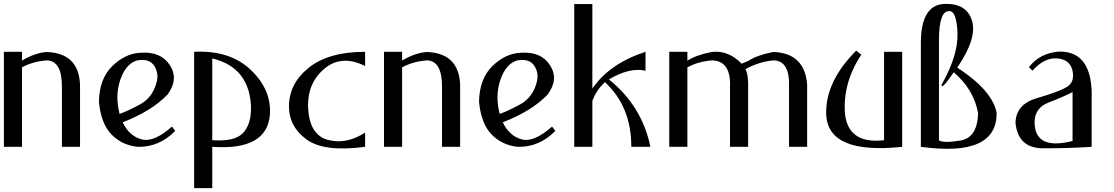

<svg xmlns="http://www.w3.org/2000/svg" viewBox="-20 -754 5723 986"><path d="M93 -443C135 -468.3 176.7 -483 218 -487C328.7 -483.7 386.3 -428 391 -320V0H298V-306C298.7 -396.7 272.7 -442.7 220 -444C171.3 -440 129 -428 93 -408V0H0V-488H93Z M557 -415C601.7 -458.3 650 -481 702 -483C771.3 -488.3 821.5 -467 852.5 -419C883.5 -371 879.3 -320.7 840 -268C785.3 -211.3 708.7 -164 610 -126C632 -79.3 664.2 -50.2 706.5 -38.5C748.8 -26.8 801 -48.7 863 -104L880 -82C824.7 -25.3 760 2 686 0C632 -6 587.3 -27.3 552 -64C516.7 -100.7 495.3 -156.3 488 -231C489.3 -310.3 512.3 -371.7 557 -415ZM772 -416C754.7 -442.7 724.3 -451.7 681 -443C643.7 -430.3 615.8 -397.2 597.5 -343.5C579.2 -289.8 578 -231.7 594 -169C621.3 -178.3 656.2 -194.5 698.5 -217.5C740.8 -240.5 769 -277 783 -327C793 -359.7 789.3 -389.3 772 -416Z M977 212V-488C1099.7 -494 1196.7 -463 1268 -395C1339.3 -327 1372 -250.3 1366 -165C1356 -41.7 1257.3 13.3 1070 0V212ZM1269 -193C1269 -261 1252.8 -317.3 1220.5 -362C1188.2 -406.7 1138 -437.3 1070 -454V-34C1145.3 -28.7 1197.2 -40.2 1225.5 -68.5C1253.8 -96.8 1268.3 -138.3 1269 -193Z M1464 -207C1464 -285.7 1498 -352.2 1566 -406.5C1634 -460.8 1730.3 -488 1855 -488V-415C1775 -455 1705.7 -450.7 1647 -402C1588.3 -353.3 1560 -287.7 1562 -205C1566 -109.7 1599.5 -53.3 1662.5 -36C1725.5 -18.7 1789.7 -31 1855 -73V0C1714.3 18.7 1614 6 1554 -38C1494 -82 1464 -138.3 1464 -207Z M2045 -443C2087 -468.3 2128.7 -483 2170 -487C2280.7 -483.7 2338.3 -428 2343 -320V0H2250V-306C2250.7 -396.7 2224.7 -442.7 2172 -444C2123.3 -440 2081 -428 2045 -408V0H1952V-488H2045Z M2509 -415C2553.7 -458.3 2602 -481 2654 -483C2723.3 -488.3 2773.5 -467 2804.5 -419C2835.5 -371 2831.3 -320.7 2792 -268C2737.3 -211.3 2660.7 -164 2562 -126C2584 -79.3 2616.2 -50.2 2658.5 -38.5C2700.8 -26.8 2753 -48.7 2815 -104L2832 -82C2776.7 -25.3 2712 2 2638 0C2584 -6 2539.3 -27.3 2504 -64C2468.7 -100.7 2447.3 -156.3 2440 -231C2441.3 -310.3 2464.3 -371.7 2509 -415ZM2724 -416C2706.7 -442.7 2676.3 -451.7 2633 -443C2595.7 -430.3 2567.8 -397.2 2549.5 -343.5C2531.2 -289.8 2530 -231.7 2546 -169C2573.3 -178.3 2608.2 -194.5 2650.5 -217.5C2692.8 -240.5 2721 -277 2735 -327C2745 -359.7 2741.3 -389.3 2724 -416Z M2929 -733H3022V-299C3080 -384.3 3171 -447.3 3295 -488V-391C3239.7 -403 3177 -388 3107 -346C3220.3 -255.3 3291.3 -140 3320 0H3222C3222.7 -136.7 3177.7 -247.3 3087 -332C3057.7 -306 3036 -274 3022 -236V0H2929Z M3824 -442C3853.3 -461.3 3895.7 -476.3 3951 -487C4058.3 -483.7 4116.3 -428 4125 -320V0H4032V-306C4035.3 -396.7 4009 -442.7 3953 -444C3904.3 -440 3856 -425 3808 -399C3818.7 -381 3823.3 -347 3822 -297V0H3729V-306C3733 -396 3702.3 -442 3637 -444C3588.3 -440 3546 -428 3510 -408V0H3417V-488H3510V-442C3538 -461.3 3579.7 -476.3 3635 -487C3691 -494.3 3742.3 -474.3 3789 -427Z M4223 -161C4217.7 -275 4269 -386 4377 -494L4403 -473C4337.7 -374.3 4310 -271 4320 -163C4334 -63 4400.7 -20 4520 -34V-488H4613V0C4362.3 26.7 4232.3 -27 4223 -161Z M4709 0V-529C4708.3 -661.7 4748.3 -730 4829 -734C4905.7 -736.7 4953.2 -708 4971.5 -648C4989.8 -588 4964.7 -507.7 4896 -407C5015.3 -329 5082.7 -252 5098 -176C5100.7 -22.7 4971 36 4709 0ZM4802 -552V-33C4818.7 -23 4855.7 -22.8 4913 -32.5C4970.3 -42.2 5000.3 -88.7 5003 -172C4989 -252.7 4947.3 -323 4878 -383C4835.3 -320.3 4814.3 -298.7 4815 -318C4873 -420.7 4900.3 -510.2 4897 -586.5C4893.7 -662.8 4879 -699.7 4853 -697C4819.7 -697 4802.7 -648.7 4802 -552Z M5264 -409C5300 -456.3 5350.7 -483 5416 -489C5536 -492.3 5592.7 -409 5586 -239V0C5505.3 5.3 5422.2 7.8 5336.5 7.5C5250.8 7.2 5203.7 -36.3 5195 -123C5196.3 -187 5233.5 -229.5 5306.5 -250.5C5379.5 -271.5 5430 -290.3 5458 -307C5486 -323.7 5496 -351.3 5488 -390C5480 -428.7 5454 -450 5410 -454C5366 -458 5323.3 -437 5282 -391ZM5488 -30V-281C5454 -263.7 5413 -245.8 5365 -227.5C5317 -209.2 5293 -175 5293 -125C5294.3 -29 5359.3 2.7 5488 -30Z"/></svg>

Font: Neocyr
Style: Regular
Weight: 400
Designer: Viktar Palstsiuk <vipals@gmail.com>
Version: 1.00